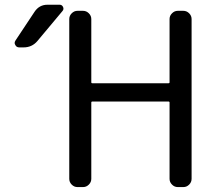

<svg xmlns="http://www.w3.org/2000/svg" viewBox="-20 -800 901 800"><path d="M228.5 -780.3Q238.3 -780.3 242.7 -771Q247.1 -761.7 240.2 -753.9L135.7 -628.9Q113.3 -602.5 78.1 -602.5H60.5Q48.8 -602.5 43.9 -612.3Q41 -617.2 41 -621.1Q41 -626 44.9 -631.8L124 -751Q143.6 -780.3 177.7 -780.3ZM326.2 -754.9Q339.8 -754.9 350.1 -744.6Q360.4 -734.4 360.4 -720.7V-457Q360.4 -453.1 365.2 -453.1H681.6Q686.5 -453.1 686.5 -457V-720.7Q686.5 -734.4 696.8 -744.6Q707 -754.9 720.7 -754.9H744.1Q757.8 -754.9 768.1 -744.6Q778.3 -734.4 778.3 -720.7V-54.7Q778.3 -41 768.1 -30.8Q757.8 -20.5 744.1 -20.5H720.7Q707 -20.5 696.8 -30.8Q686.5 -41 686.5 -54.7V-373Q686.5 -377 681.6 -377H365.2Q360.4 -377 360.4 -373V-54.7Q360.4 -41 350.1 -30.8Q339.8 -20.5 326.2 -20.5H302.7Q289.1 -20.5 278.8 -30.8Q268.6 -41 268.6 -54.7V-720.7Q268.6 -734.4 278.8 -744.6Q289.1 -754.9 302.7 -754.9Z"/></svg>

Font: Gen Jyuu GothicL Regular
Style: Regular
Weight: 400
Designer: [Source Han Sans]
Ryoko NISHIZUKA  (kana & ideographs); Paul D. Hunt (Latin, Greek & Cyrillic); Wenlong ZHANG  (bopomofo
Version: Version 1.002.20150607